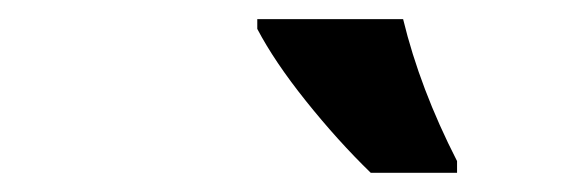

<svg xmlns="http://www.w3.org/2000/svg" viewBox="-20 -786 594 200"><path d="M456.1 -606V-618.2C430.3 -668.6 411.6 -717.9 399.9 -766.1H248V-755.9C259.8 -733.4 276.6 -708.4 298.6 -680.9C320.6 -653.4 343.1 -628.4 366.2 -606Z"/></svg>

Font: OpenSans
Style: Bold Italic
Weight: 700
Italic angle: -12°
Foundry: Ascender Corporation
Version: Version 1.10; ttfautohint (v1.2) -l 8 -r 50 -G 200 -x 14 -D 